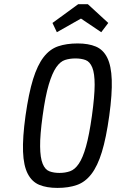

<svg xmlns="http://www.w3.org/2000/svg" viewBox="-20 -910 567 940"><path d="M104.9 -343.3Q90.1 -236.1 92.8 -167.4Q95.4 -98.7 115.8 -59.4Q136.1 -20 172.4 -5Q208.7 10 261.3 10Q315.9 10 356.6 -4.4Q397.3 -18.7 427.4 -57.8Q457.6 -96.9 478.7 -165.7Q499.9 -234.6 514.9 -343.3Q529.6 -450.4 527.1 -519.1Q524.7 -587.9 505.1 -627.4Q485.4 -667 449.1 -682.1Q412.9 -697.3 360.3 -697.3Q305.4 -697.3 264.5 -683.3Q223.6 -669.3 193.4 -630.2Q163.3 -591.1 141.9 -522.4Q120.6 -453.7 104.9 -343.3ZM188.7 -343Q202 -439.7 218.7 -495.7Q235.4 -551.7 255.1 -580.3Q274.9 -608.9 298.3 -616.4Q321.7 -623.9 349.4 -623.9Q377.9 -623.9 399 -616Q420.1 -608.1 431.8 -579.4Q443.4 -550.7 443.4 -494.9Q443.3 -439 430 -342.7Q416.7 -248.1 401 -192.6Q385.3 -137 365.9 -108.5Q346.6 -80 323 -71.7Q299.4 -63.4 271 -63.4Q243 -63.4 221.9 -71.4Q200.7 -79.3 188.9 -108.3Q177 -137.3 176.4 -192.9Q175.7 -248.4 188.7 -343ZM363 -889.6 236.9 -797.6 258.4 -752.3 376.4 -819.1 475.7 -752.3 510.1 -797.6 410 -889.6Z"/></svg>

Font: Secuela ExtLt
Style: Italic
Weight: 200
Italic angle: -8°
Designer: Fernando Haro
Foundry: deFharo
Version: Version 1.704